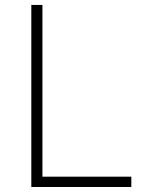

<svg xmlns="http://www.w3.org/2000/svg" viewBox="-20 -747 602 767"><path d="M105.1 0V-727.3H149.5V-41.2H504.6V0Z"/></svg>

Font: Inter Extra Light BETA
Style: Regular
Weight: 200
Designer: Rasmus Andersson
Foundry: rsms
Version: Version 3.011;git-f93a4a705